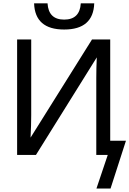

<svg xmlns="http://www.w3.org/2000/svg" viewBox="-20 -923 770 1144"><path d="M362.3 -747.1Q188.5 -747.1 183.1 -903.3H263.2Q269 -806.2 362.3 -806.2Q455.6 -806.2 461.4 -903.3H541.5Q536.1 -747.1 362.3 -747.1ZM82 0V-688H166V-236.8Q166 -209 165 -175.5Q164.1 -142.1 162.1 -103L528.3 -688H636.7V-84.5H730.5L638.7 200.2H554.7L622.1 0H553.7V-457Q553.7 -516.6 556.6 -581.1L194.3 0Z"/></svg>

Font: Arimo Nerd Font
Style: Regular
Weight: 400
Designer: Steve Matteson
Foundry: Monotype Imaging Inc.
Version: Version 1.33;Nerd Fonts 3.2.1